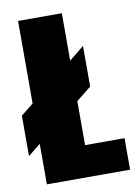

<svg xmlns="http://www.w3.org/2000/svg" viewBox="-99 -755 591 810"><g transform="rotate(-10 197.0 -350.0)"><path d="M35.5 0V-173.5L-18 -130.5V-303.5L35.5 -346.5V-700H223V-497L287 -548.5V-374.5L223 -323.5V-135H392V0Z"/></g></svg>

Font: Trispace SemiCondensed ExtraBold
Style: Regular
Weight: 800
Width: 4
Designer: Tyler Finck
Foundry: Etcetera Type Company
Version: Version 1.210; ttfautohint (v1.8.3)